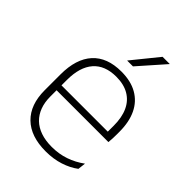

<svg xmlns="http://www.w3.org/2000/svg" viewBox="-202 -779 887 887"><g transform="rotate(45 241.5 -335.5)"><path d="M258 10Q160 10 107.5 -41.2Q55 -92.5 55 -187V-290.5Q55 -391.5 103.5 -445Q152 -498.5 245 -498.5Q307 -498.5 349.2 -474.2Q391.5 -450 413.2 -404.8Q435 -359.5 435 -295.5V-278Q435 -265.5 434.5 -252.8Q434 -240 432.5 -225.5H396Q396.5 -245.5 396.5 -263.2Q396.5 -281 396.5 -296Q396.5 -350.5 379.2 -388Q362 -425.5 328.2 -445.2Q294.5 -465 245 -465Q171 -465 132.5 -421Q94 -377 94 -293V-245V-239V-184.5Q94 -147 105 -117.5Q116 -88 137.2 -67.2Q158.5 -46.5 190 -35.5Q221.5 -24.5 263 -24.5Q310 -24.5 350.5 -38.5Q391 -52.5 426.5 -78.5L422 -40Q391.5 -17 349.8 -3.5Q308 10 258 10ZM75 -225.5V-257.5H422.5V-225.5ZM331 -681H377.5V-680L265.5 -553H228V-554Z"/></g></svg>

Font: Anek Gurmukhi ExtraLight
Style: Regular
Weight: 250
Designer: Sarang Kulkarni (Gurmukhi), Yesha Goshar (Latin)
Foundry: Ek Type
Version: Version 1.003